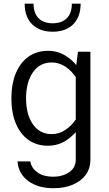

<svg xmlns="http://www.w3.org/2000/svg" viewBox="-20 -786 591 1042"><path d="M271.2 235.4Q328.1 235.4 373.2 217Q418.3 198.7 444.4 164Q470.6 129.2 470.6 79.2V-505.4H403L391.1 -407.8V79.2Q391.1 125.1 354.9 149.1Q318.8 173.1 268 173.1Q217.5 173.1 184.1 150.2Q150.8 127.2 144.5 90.1H74.9Q80 156.2 132.6 195.8Q185.2 235.4 271.2 235.4ZM41.8 -252.1Q41.8 -174.1 65.8 -116.2Q89.8 -58.4 134.3 -26.8Q178.9 4.9 239.9 4.9Q294.7 4.9 339.5 -23.9Q384.3 -52.8 418.6 -105.3L393.4 -140.7Q368.7 -103.3 334.5 -80.8Q300.3 -58.2 260.7 -58.2Q196.1 -58.2 158.8 -111.1Q121.4 -164.1 121.4 -251.9Q121.4 -340.3 158.7 -393.7Q196 -447 260.6 -447Q300 -447 334.3 -424.6Q368.6 -402.3 393.4 -364.2L418.6 -400.1Q384.3 -452.5 339.7 -481.3Q295 -510.1 240.2 -510.1Q179.2 -510.1 134.5 -478.2Q89.8 -446.3 65.8 -388.5Q41.8 -330.7 41.8 -252.1ZM417.6 -766.2H370Q370 -714.7 342.7 -687.2Q315.3 -659.7 265.9 -659.7Q216.5 -659.7 189.3 -687.2Q162.1 -714.7 162.1 -766.2H113.9Q113.9 -694.4 154.5 -654.1Q195.1 -613.9 265.9 -613.9Q336.7 -613.9 377.2 -654.1Q417.6 -694.4 417.6 -766.2Z"/></svg>

Font: Estedad-FD VF
Style: Regular
Weight: 100
Designer: Amin Abedi
Version: Version 7.3